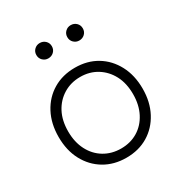

<svg xmlns="http://www.w3.org/2000/svg" viewBox="-167 -823 905 956"><g transform="rotate(-30 285.5 -345.5)"><path d="M286 10Q215 10 160.5 -22.5Q106 -55 75 -113Q44 -171 44 -248Q44 -325 75 -383.5Q106 -442 160.5 -474.5Q215 -507 286 -507Q357 -507 411 -474.5Q465 -442 496 -383.5Q527 -325 527 -248Q527 -172 496 -113.5Q465 -55 411 -22.5Q357 10 286 10ZM286 -43Q340 -43 382 -68.5Q424 -94 448 -140.5Q472 -187 472 -248Q472 -311 448 -356.5Q424 -402 382 -428Q340 -454 286 -454Q232 -454 189.5 -428Q147 -402 123 -356.5Q99 -311 99 -248Q99 -187 123 -140.5Q147 -94 189.5 -68.5Q232 -43 286 -43ZM374 -613Q356 -613 343 -625.5Q330 -638 330 -657Q330 -676 343 -688.5Q356 -701 374 -701Q393 -701 406 -688.5Q419 -676 419 -657Q419 -638 406 -625.5Q393 -613 374 -613ZM196 -613Q178 -613 165 -625.5Q152 -638 152 -657Q152 -676 165 -688.5Q178 -701 196 -701Q215 -701 228 -688.5Q241 -676 241 -657Q241 -638 228 -625.5Q215 -613 196 -613Z"/></g></svg>

Font: Fustat Light
Style: Regular
Weight: 300
Designer: Mohamed Gaber, Khaled Hosny, Laura Garcia Mut
Foundry: Kief Type Foundry, Alif Type Foundry, Hard Type Foundry
Version: Version 1.007